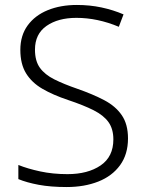

<svg xmlns="http://www.w3.org/2000/svg" viewBox="-20 -744 586 774"><path d="M496 -186Q496 -122 464 -78Q432 -34 376 -12Q320 10 249 10Q184 10 136 1Q88 -8 54 -22V-79Q91 -64 142 -53Q193 -42 252 -42Q334 -42 385.5 -77Q437 -112 437 -182Q437 -224 417.5 -251.5Q398 -279 357.5 -299.5Q317 -320 254 -341Q194 -361 151 -386Q108 -411 85 -448.5Q62 -486 62 -543Q62 -601 91.5 -641.5Q121 -682 172.5 -703Q224 -724 290 -724Q342 -724 389 -714Q436 -704 478 -686L459 -636Q373 -672 288 -672Q214 -672 167.5 -639.5Q121 -607 121 -544Q121 -498 141 -470.5Q161 -443 199 -424Q237 -405 292 -386Q355 -364 400.5 -340Q446 -316 471 -279.5Q496 -243 496 -186Z"/></svg>

Font: Noto Sans Gurmukhi UI Light
Style: Regular
Weight: 300
Designer: Jelle Bosma - Monotype Design Team
Foundry: Monotype Imaging Inc.
Version: Version 2.004; ttfautohint (v1.8.4.7-5d5b)